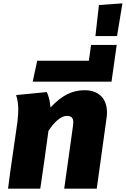

<svg xmlns="http://www.w3.org/2000/svg" viewBox="-20 -1125 750 1145"><path d="M618 -453Q618 -436 615 -418L557 0H363L416 -379Q417 -385 417 -395Q417 -417 407 -425.5Q397 -434 379 -434Q355 -434 326 -411Q297 -388 269 -344V-345L245 -171Q238 -119 225 -32L220 0H28Q38 -82 55 -197L84 -398Q89 -448 89 -472Q89 -519 76 -558L259 -576Q277 -538 281 -484Q333 -539 381 -563Q429 -587 485 -587Q547 -587 582.5 -552Q618 -517 618 -453Z M202 -763H510L523 -857H676L645 -638H175Z M570 -1095 710 -1105 678 -910H549Z"/></svg>

Font: FiraGO Heavy
Style: Italic
Weight: 900
Italic angle: -8°
Designer: bBox Type GmbH
Foundry: bBox Type GmbH
Version: Version 1.001